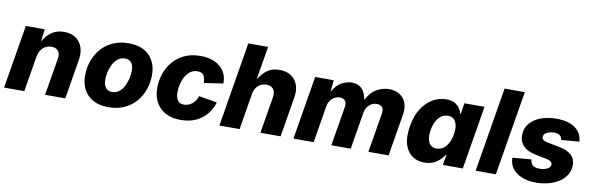

<svg xmlns="http://www.w3.org/2000/svg" viewBox="-50 -1172 5014 1626"><g transform="rotate(10 2457.0 -359.0)"><path d="M234.4 -305.2 183.6 0H9.8L100.6 -545.9H263.7L249 -438Q279.3 -491.7 323.2 -522.2Q367.2 -552.7 429.2 -552.7Q489.3 -552.7 529.3 -525.6Q569.3 -498.5 586.2 -450.9Q603 -403.3 592.8 -341.8L536.1 0H362.3L415.5 -319.3Q423.3 -364.3 403.6 -387.2Q383.8 -410.2 345.7 -410.2Q301.3 -410.2 271.5 -381.1Q241.7 -352.1 234.4 -305.2Z M909.2 10.3Q793 10.3 730.2 -52.7Q667.5 -115.7 667.5 -219.7Q667.5 -286.1 688.5 -345.9Q709.5 -405.8 750.2 -452.4Q791 -499 849.9 -525.9Q908.7 -552.7 983.9 -552.7Q1099.6 -552.7 1162.4 -489.7Q1225.1 -426.8 1225.1 -322.8Q1225.1 -256.8 1204.1 -196.8Q1183.1 -136.7 1142.6 -90.1Q1102.1 -43.5 1043.2 -16.6Q984.4 10.3 909.2 10.3ZM915.5 -122.1Q952.1 -122.1 977.8 -143.1Q1003.4 -164.1 1019.5 -196.8Q1035.6 -229.5 1043 -265.1Q1050.3 -300.8 1050.3 -329.6Q1050.3 -372.6 1031.5 -396.5Q1012.7 -420.4 977.1 -420.4Q940.4 -420.4 914.6 -399.7Q888.7 -378.9 872.6 -346.7Q856.4 -314.5 849.1 -279.1Q841.8 -243.7 841.8 -214.8Q841.8 -171.9 860.8 -147Q879.9 -122.1 915.5 -122.1Z M1528.3 10.3Q1414.6 10.3 1351.1 -53.5Q1287.6 -117.2 1287.6 -222.2Q1287.6 -284.7 1307.1 -343.8Q1326.7 -402.8 1366.2 -450Q1405.8 -497.1 1464.8 -524.9Q1523.9 -552.7 1603 -552.7Q1673.8 -552.7 1726.1 -528.6Q1778.3 -504.4 1806.4 -460.4Q1834.5 -416.5 1832.5 -356.4L1668.5 -331.5Q1667.5 -374 1652.8 -397.2Q1638.2 -420.4 1602.1 -420.4Q1564.5 -420.4 1537.8 -400.6Q1511.2 -380.9 1494.4 -349.4Q1477.5 -317.9 1470 -282.2Q1462.4 -246.6 1462.4 -215.3Q1462.4 -171.4 1479.5 -146.7Q1496.6 -122.1 1534.2 -122.1Q1571.3 -122.1 1603 -146.5Q1634.8 -170.9 1649.4 -215.3L1805.7 -188.5Q1777.8 -96.7 1706.3 -43.2Q1634.8 10.3 1528.3 10.3Z M2086.4 -311 2035.2 0H1861.3L1981.9 -727.5H2151.9L2103.5 -437.5Q2133.3 -489.7 2176 -521.2Q2218.8 -552.7 2282.7 -552.7Q2339.8 -552.7 2379.9 -527.1Q2419.9 -501.5 2437.7 -455.3Q2455.6 -409.2 2445.3 -347.7L2387.7 0H2213.9L2266.1 -313.5Q2273.4 -358.9 2254.4 -384.5Q2235.4 -410.2 2194.3 -410.2Q2153.3 -410.2 2123.8 -384Q2094.2 -357.9 2086.4 -311Z M2498 0 2588.9 -545.9H2748L2738.8 -444.3Q2771.5 -504.4 2815.7 -528.8Q2859.9 -553.2 2905.8 -553.2Q3011.2 -553.2 3031.7 -426.3Q3067.4 -496.1 3119.1 -524.7Q3170.9 -553.2 3224.1 -553.2Q3277.3 -553.2 3314.9 -529.5Q3352.5 -505.9 3369.4 -462.9Q3386.2 -419.9 3376.5 -362.3L3316.4 0H3142.6L3198.2 -334Q3205.1 -374.5 3189.7 -393.1Q3174.3 -411.6 3144.5 -411.6Q3105.5 -411.6 3077.9 -385.5Q3050.3 -359.4 3043.9 -320.8L2990.7 0H2823.7L2879.9 -335.9Q2886.2 -373.5 2871.3 -392.6Q2856.4 -411.6 2826.7 -411.6Q2789.1 -411.6 2760.3 -385.7Q2731.4 -359.9 2724.6 -317.9L2671.9 0Z M3623 7.8Q3563 7.8 3518.6 -23.7Q3474.1 -55.2 3454.8 -117.4Q3435.5 -179.7 3451.2 -272.5Q3466.8 -368.7 3507.8 -430.7Q3548.8 -492.7 3603.5 -522.7Q3658.2 -552.7 3715.3 -552.7Q3757.8 -552.7 3786.1 -538.1Q3814.5 -523.4 3830.6 -500.2Q3846.7 -477.1 3853 -452.1H3856.9L3872.1 -545.9H4044.9L3954.6 0H3783.2L3797.9 -88.9H3792.5Q3770 -50.8 3727.5 -21.5Q3685.1 7.8 3623 7.8ZM3705.6 -127.4Q3753.4 -127.4 3786.4 -167Q3819.3 -206.5 3830.1 -272.5Q3841.3 -339.4 3821.3 -378.4Q3801.3 -417.5 3753.4 -417.5Q3705.1 -417.5 3672.9 -377.9Q3640.6 -338.4 3629.4 -272.5Q3618.7 -206.5 3638.2 -167Q3657.7 -127.4 3705.6 -127.4Z M4359.4 -727.5 4238.8 0H4064.9L4185.5 -727.5Z M4587.4 10.3Q4479 10.3 4416.3 -36.4Q4353.5 -83 4352.1 -160.6V-162.6L4513.2 -176.3Q4517.6 -142.1 4535.4 -126.5Q4553.2 -110.8 4596.2 -110.8Q4617.7 -110.8 4638.9 -116.5Q4660.2 -122.1 4674.1 -133.8Q4688 -145.5 4688 -163.6Q4688 -178.2 4675.5 -188Q4663.1 -197.8 4633.3 -203.6L4541 -222.2Q4471.2 -235.8 4435.5 -272.5Q4399.9 -309.1 4399.9 -361.8Q4399.9 -425.3 4436.3 -467.8Q4472.7 -510.3 4532.2 -531.5Q4591.8 -552.7 4661.6 -552.7Q4767.1 -552.7 4825.2 -510.3Q4883.3 -467.8 4886.7 -397.5Q4886.7 -397 4886.7 -396.2Q4886.7 -395.5 4886.7 -395L4733.4 -382.3Q4727.5 -433.6 4663.1 -433.6Q4643.6 -433.6 4623 -428Q4602.5 -422.4 4588.4 -410.2Q4574.2 -397.9 4574.2 -379.4Q4574.2 -366.2 4584.5 -356.4Q4594.7 -346.7 4622.6 -341.3L4725.1 -321.8Q4867.2 -294.4 4867.2 -191.4Q4867.2 -142.1 4843.8 -104.5Q4820.3 -66.9 4780.5 -41.3Q4740.7 -15.6 4690.7 -2.7Q4640.6 10.3 4587.4 10.3Z"/></g></svg>

Font: Inter Extra Bold
Style: Italic
Weight: 800
Italic angle: -9.39999°
Designer: Rasmus Andersson
Foundry: rsms
Version: Version 4.000;git-3c8e0fc